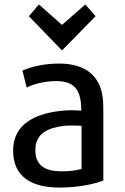

<svg xmlns="http://www.w3.org/2000/svg" viewBox="-20 -830 561 864"><path d="M445 -18C407 -2 333 14 248 14C116 14 39 -39 39 -152C39 -274 142 -323 274 -333C299 -335 330 -333 346 -332C345 -414 325 -465 234 -465C174 -465 129 -450 100 -436L81 -512C112 -527 173 -544 246 -544C367 -544 438 -486 444 -371C445 -365 445 -317 445 -310ZM347 -70V-264C327 -265 302 -266 270 -264C198 -255 139 -232 139 -154C139 -85 184 -59 257 -59C295 -59 324 -63 347 -70ZM155 -810 259 -718 364 -810 410 -757 259 -603 110 -757Z"/></svg>

Font: Repo Medium
Style: Regular
Weight: 500
Designer: Stefan Peev
Foundry: Context Ltd
Version: Version 1.502